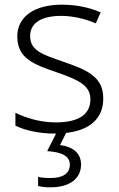

<svg xmlns="http://www.w3.org/2000/svg" viewBox="-20 -562 509 822"><path d="M327 142C327 92 290 66 237 59L263 7C365 -4 423 -56 422 -141C423 -235 348 -264 253 -297C161 -329 109 -345 109 -408C109 -464 158 -494 242 -494C295 -494 349 -480 390 -462L411 -509C365 -529 309 -542 245 -542C129 -542 54 -492 54 -406C54 -313 122 -287 221 -253C317 -220 367 -196 367 -137C367 -76 323 -38 218 -38C155 -38 93 -56 46 -79V-24C85 -5 143 10 217 10H220L182 85C243 89 279 105 279 143C279 182 247 200 198 200C176 200 157 199 143 195V234C156 238 174 240 196 240C278 240 327 203 327 142Z"/></svg>

Font: Noto Sans Sinhala UI Light
Style: Regular
Weight: 300
Designer: Jelle Bosma - Monotype Design Team
Foundry: Monotype Imaging Inc.
Version: Version 2.006